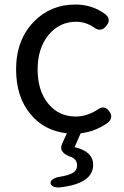

<svg xmlns="http://www.w3.org/2000/svg" viewBox="-20 -577 549 847"><path d="M218 247Q205 242 203 232Q201 221 216 212Q228 205 243 203Q286 196 303 184.5Q320 173 320 152Q320 129 298 117Q234 97 255 55L275 11Q175 0 115 -73Q51 -149 51 -271Q51 -401 130 -482Q203 -557 313 -557Q387 -557 445 -514Q472 -492 450 -464Q425 -431 392 -458Q356 -481 316 -481Q242 -481 194 -422.5Q146 -364 146 -270.5Q146 -177 192.5 -120Q239 -63 314 -63Q363 -63 410 -93Q442 -117 464 -83Q481 -57 455 -35Q401 3 336 11L309 72Q391 91 391 150Q391 234 241 250Q229 251 218 247Z"/></svg>

Font: GenSenRounded TW R
Style: Regular
Weight: 400
Version: Version 1.501;PS 1;hotconv 16.6.51;makeotf.lib2.5.65220